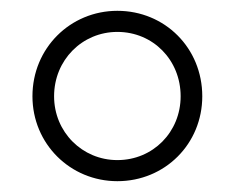

<svg xmlns="http://www.w3.org/2000/svg" viewBox="-20 -828 434 355"><path d="M197 -493C285 -493 354 -562 354 -650C354 -739 285 -808 197 -808C110 -808 40 -739 40 -650C40 -562 110 -493 197 -493ZM197 -532C132 -532 80 -584 80 -650C80 -717 132 -769 197 -769C263 -769 314 -717 314 -650C314 -584 263 -532 197 -532Z"/></svg>

Font: Barlow Semi Condensed Light
Style: Regular
Weight: 300
Width: 4
Designer: Jeremy Tribby
Foundry: Tribby Type
Version: Version 1.422;hotconv 1.0.109;makeotfexe 2.5.65596